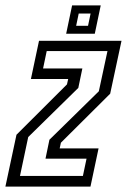

<svg xmlns="http://www.w3.org/2000/svg" viewBox="-30 -691 470 711"><path d="M-10 0 31 -192 218 -378.5 222.5 -398.5H84.5L114.5 -540H420L378 -344L195.5 -162.5L191 -141.5H335L305 0ZM44 -39.5H277L290.5 -103.5H138.5L153 -173.5L336 -353L368 -502H143L129.5 -437.5H275L260 -365.5L74.5 -183.5ZM215 -566 237 -671H343L321 -566ZM252 -595.5H296L305.5 -641H261.5Z"/></svg>

Font: Tourney Condensed Regular
Style: Italic
Weight: 400
Width: 3
Italic angle: -12°
Designer: Tyler Finck
Foundry: Etcetera Type Co
Version: Version 1.010; ttfautohint (v1.8.3)